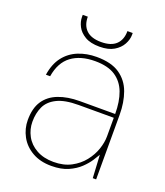

<svg xmlns="http://www.w3.org/2000/svg" viewBox="-128 -757 737 856"><g transform="rotate(20 241.0 -328.5)"><path d="M215 12Q162 12 124 -10Q86 -32 66.5 -68Q47 -104 47 -145Q47 -201 70 -235.5Q93 -270 136 -286.5Q179 -303 236 -303H404Q404 -362 388 -404.5Q372 -447 336.5 -470.5Q301 -494 240 -494Q171 -494 128 -462Q85 -430 74 -362H54Q62 -415 88 -448.5Q114 -482 153.5 -498Q193 -514 240 -514Q310 -514 350 -486.5Q390 -459 407 -412Q424 -365 424 -306V0H408L402 -109Q396 -98 383 -78Q370 -58 348.5 -37.5Q327 -17 294.5 -2.5Q262 12 215 12ZM218 -8Q266 -8 301 -26.5Q336 -45 359 -74Q382 -103 393 -135.5Q404 -168 404 -197V-285H237Q172 -285 135 -266.5Q98 -248 83.5 -216.5Q69 -185 69 -145Q69 -109 86 -77.5Q103 -46 137 -27Q171 -8 218 -8ZM235 -561Q192 -561 166 -576.5Q140 -592 128.5 -614.5Q117 -637 117 -659V-669H141Q141 -628 164.5 -605.5Q188 -583 235 -583Q282 -583 305.5 -605.5Q329 -628 329 -669H354V-660Q354 -638 341.5 -615Q329 -592 303 -576.5Q277 -561 235 -561Z"/></g></svg>

Font: DM Sans 16pt Thin
Style: Regular
Weight: 250
Version: Version 4.004;gftools[0.9.30]